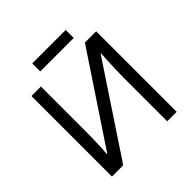

<svg xmlns="http://www.w3.org/2000/svg" viewBox="-218 -1030 1204 1204"><g transform="rotate(-45 384.0 -427.5)"><path d="M98 -714H182V-322Q182 -289 181 -248Q180 -207 178.5 -173Q177 -139 175 -123H179L572 -714H672V0H588V-388Q588 -425 589.5 -467Q591 -509 593 -544Q595 -579 596 -594H592L198 0H98ZM543 -855V-784H246V-855Z"/></g></svg>

Font: RS Noto Sans
Style: Regular
Weight: 400
Designer: Monotype Design Team
Foundry: Monotype Imaging Inc.
Version: Version 3.10